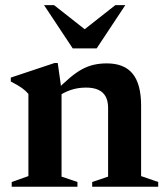

<svg xmlns="http://www.w3.org/2000/svg" viewBox="-20 -710 632 730"><path d="M214 -368V-38.5L274.5 -18V0H24.5V-18L88 -40.5V-353Q78.5 -364.5 63.2 -375.5Q48 -386.5 21 -400V-415L187.5 -470.5H199.5ZM330.5 -18 391 -38.5V-300Q391 -325.5 381.8 -342.8Q372.5 -360 353.8 -368.5Q335 -377 307 -377Q274.5 -377 246.5 -367Q218.5 -357 201 -342.5L186.5 -358.5Q219.5 -392.5 245.5 -414.2Q271.5 -436 294 -447.8Q316.5 -459.5 338.8 -464.2Q361 -469 386 -469Q452.5 -469 484.5 -429.5Q516.5 -390 516.5 -308V-40.5L581.5 -18V0H330.5ZM321.5 -583.5H282.5L418.5 -690.5H456.5L347.5 -526H256.5L147.5 -690.5H185.5Z"/></svg>

Font: Newsreader 36pt SemiBold
Style: Regular
Weight: 600
Designer: Hugues Gentile
Foundry: Production Type
Version: Version 1.003